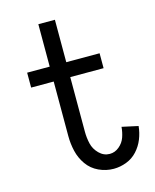

<svg xmlns="http://www.w3.org/2000/svg" viewBox="-112 -812 724 896"><g transform="rotate(-15 250.0 -363.5)"><path d="M326 8Q289 8 254.5 -8Q220 -24 198.5 -54.5Q177 -85 168.5 -121Q160 -157 160 -194V-458H51V-530H160V-735H240V-530H401V-458H240V-194Q240 -165 246.5 -136.5Q253 -108 275 -86Q297 -64 326 -64Q351 -64 371.5 -81Q392 -98 400.5 -122Q409 -146 411 -172L489 -155Q486 -123 474 -93Q462 -63 440 -39Q418 -15 387.5 -3.5Q357 8 326 8Z"/></g></svg>

Font: Iosevka SS01
Style: Regular
Weight: 400
Monospace: yes
Designer: Belleve Invis
Foundry: Belleve Invis
Version: 2.3.3; ttfautohint (v1.8.3)